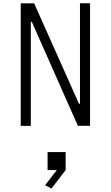

<svg xmlns="http://www.w3.org/2000/svg" viewBox="-20 -750 660 1144"><path d="M103.5 0H163.5V-620H169.5L444 -0.5H516.5V-730.5H456.5V-132H450.5L183.5 -730H103.5ZM249 353.5 286.5 373.5 371 263.5V156H263.5V263.5H318.5Z"/></svg>

Font: Monaspace Krypton ExtraLight
Style: Regular
Weight: 200
Designer: Riley Cran & the Lettermatic Team
Foundry: Lettermatic
Version: Version 1.101 (Monaspace Krypton)